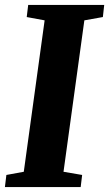

<svg xmlns="http://www.w3.org/2000/svg" viewBox="-28 -763 445 783"><path d="M-8 0 -2 -49.5 69 -62.5 154 -680 81 -693.5 87 -743H397L391.5 -693.5L316 -680L231 -62.5L307 -49.5L301 0Z"/></svg>

Font: Merriweather 24pt SemiCondensed Black
Style: Italic
Weight: 900
Width: 4
Italic angle: -7.8°
Designer: Eben Sorkin
Foundry: Eben Sorkin
Version: Version 2.101